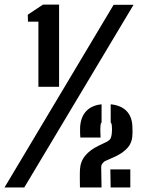

<svg xmlns="http://www.w3.org/2000/svg" viewBox="-101 -821 627 841"><path d="M67.2 -440.7V-726H21.6L20.6 -756.6L87.2 -800.7H157.8V-440.7ZM-81.1 0 396.7 -800H484L5.4 0ZM249.2 0Q248.8 -24.4 248.7 -37.8Q248.5 -51.3 248.7 -59.9Q248.8 -68.5 249.2 -78.5Q251.3 -113.8 272.5 -139.4Q293.7 -164.9 330.4 -182.5L366.5 -199.9Q380 -207.3 383.7 -215.4Q387.4 -223.4 388.7 -236.4Q389.7 -244.5 389.7 -254.3Q389.7 -264 388.7 -272.5Q388.7 -279.1 383.9 -284.5V-364.2Q430.4 -359.5 454.7 -333.3Q478.9 -307.1 479 -261.7Q479.2 -258 479.2 -254.1Q479.3 -250.3 479.4 -245.9Q479.4 -241.5 479.3 -236.4Q479.2 -199 459.4 -175.4Q439.6 -151.9 402.7 -134.8L358.6 -115.2Q353.1 -111.6 347.7 -104.9Q342.3 -98.1 342.3 -89.1L343.7 0ZM383.7 0 382.3 -78.9H469.8V0ZM250.8 -218.7Q250.3 -227.6 249.8 -239.3Q249.3 -251 249.8 -261.7Q251.9 -307.5 276.1 -333.6Q300.3 -359.7 343.9 -364.1V-285.2Q340.1 -281 339.4 -273.3Q338.1 -257.6 338.6 -242.4Q339.1 -227.2 339.6 -218.7Z"/></svg>

Font: Big Shoulders Stencil Thin
Style: Regular
Weight: 100
Designer: Patric King
Foundry: XO Type Co
Version: Version 2.001